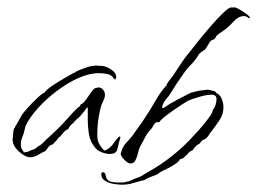

<svg xmlns="http://www.w3.org/2000/svg" viewBox="-20 -431 704 525"><path d="M63 -1Q49 -1 32 -16.5Q15 -32 15 -47H14Q15 -51 16 -66Q17 -81 21 -82V-84Q22 -85 26 -92Q30 -99 34.5 -107Q39 -115 40 -117Q43 -122 56 -136.5Q69 -151 83 -164Q97 -177 101 -177Q107 -186 123.5 -197Q140 -208 157.5 -218Q175 -228 182 -232V-233L183 -232H184Q188 -236 199.5 -240.5Q211 -245 215 -246Q222 -249 229 -250Q236 -251 243 -252Q248 -251 253.5 -251Q259 -251 264 -250Q274 -248 286 -239.5Q298 -231 298 -219Q297 -218 296 -216Q295 -214 296 -213L292 -215Q286 -226 274 -228.5Q262 -231 251 -231Q224 -231 194 -217.5Q164 -204 135 -182Q106 -160 83.5 -135Q61 -110 50 -87L47 -75Q45 -65 41 -56Q37 -47 37 -36Q37 -28 39 -24.5Q41 -21 46 -14L48 -15V-14L50 -16L54 -15Q61 -19 69 -21.5Q77 -24 82 -29L84 -31Q90 -33 95 -38Q100 -43 104 -47Q119 -61 134 -75Q149 -89 162 -104Q169 -112 180 -124Q191 -136 199 -141L200 -145Q208 -148 215.5 -159Q223 -170 230.5 -180.5Q238 -191 245 -191L249 -192Q257 -192 262 -185.5Q267 -179 267 -172Q267 -164 262 -154Q257 -144 255 -136Q250 -115 248 -98.5Q246 -82 246 -61Q246 -48 250.5 -39Q255 -30 264 -20H269Q283 -28 289 -37Q295 -46 304 -56Q305 -56 306 -57Q307 -58 307 -58Q309 -58 309 -56Q309 -52 307.5 -48.5Q306 -45 305 -40Q303 -29 299.5 -19.5Q296 -10 280 -10Q271 -10 260 -14Q249 -18 242 -25Q227 -42 223.5 -62.5Q220 -83 220 -105V-137H218Q214 -131 209 -125Q204 -119 199 -113Q195 -109 189.5 -104.5Q184 -100 180 -94Q178 -94 172.5 -87.5Q167 -81 167 -78Q160 -77 151.5 -66Q143 -55 140 -55Q139 -52 133 -45.5Q127 -39 124 -36Q117 -35 112.5 -29Q108 -23 104 -18Q95 -14 84 -7.5Q73 -1 63 -1Z M313 74Q305 74 291.5 72Q278 70 267.5 63.5Q257 57 257 46Q257 40 261 40Q267 40 268.5 47Q270 54 272 58Q277 65 286 66.5Q295 68 302 68Q307 68 312.5 68Q318 68 323 67Q326 65 332 65Q337 63 343 60Q349 57 353 56Q361 54 368 49.5Q375 45 382 41Q420 20 453.5 -7Q487 -34 515 -66Q521 -72 532 -85Q543 -98 552.5 -111Q562 -124 562 -131Q567 -136 569.5 -144.5Q572 -153 572 -160Q572 -172 559 -172Q545 -172 526 -166.5Q507 -161 495 -156Q491 -154 478.5 -146Q466 -138 452 -128Q438 -118 427.5 -109.5Q417 -101 417 -98Q415 -97 412 -97Q409 -97 407 -96Q403 -95 399.5 -88Q396 -81 393 -78Q383 -68 376.5 -55Q370 -42 363 -30Q360 -24 357.5 -13Q355 -2 350.5 7Q346 16 337 16Q330 16 320 6Q310 -4 310 -11Q310 -12 311 -14Q312 -16 312 -17Q316 -31 325.5 -41Q335 -51 343 -61Q351 -73 360 -85Q369 -97 377 -110Q390 -129 404.5 -154.5Q419 -180 434 -196L435 -197Q436 -202 442.5 -210.5Q449 -219 453 -224Q464 -240 474.5 -256.5Q485 -273 498 -288Q504 -296 520 -316Q536 -336 554.5 -357.5Q573 -379 589.5 -395Q606 -411 613 -411V-410L620 -411Q625 -411 635.5 -405Q646 -399 655 -392Q664 -385 664 -381L660 -382Q653 -387 647 -387Q632 -387 618 -371.5Q604 -356 592 -348Q587 -344 582 -341Q577 -338 572 -333Q571 -331 570 -329.5Q569 -328 568 -326Q567 -324 562.5 -322.5Q558 -321 556 -319Q555 -319 549 -308.5Q543 -298 541 -296Q538 -294 531.5 -289.5Q525 -285 523 -281Q512 -263 497 -249Q492 -244 482 -230Q472 -216 462.5 -201.5Q453 -187 449 -180Q442 -168 434 -159.5Q426 -151 423 -137L426 -135Q445 -148 464 -158Q483 -168 503 -178Q507 -178 510 -179.5Q513 -181 517 -181Q521 -183 532.5 -184Q544 -185 548 -186Q551 -185 561 -183Q571 -181 571 -177Q581 -173 586 -161Q591 -149 591 -138Q591 -119 580.5 -103Q570 -87 559 -73Q555 -68 552 -63Q549 -58 544 -53Q542 -51 537 -49Q532 -47 531 -45Q524 -36 523 -36.5Q522 -37 516 -32Q509 -25 509 -23Q509 -21 497 -15Q495 -11 489 -6Q483 -1 480 2L471 5Q470 10 460.5 16.5Q451 23 440.5 28.5Q430 34 425 36Q419 39 414 43Q409 47 402 49Q398 50 387 55Q376 60 374 62H372Q371 62 370 62.5Q369 63 367 63Q354 67 341 70.5Q328 74 313 74Z"/></svg>

Font: Qwitcher Grypen
Style: Regular
Weight: 400
Designer: Robert E. Leuschke
Foundry: Robert E. Leuschke
Version: Version 1.100; ttfautohint (v1.8.3)